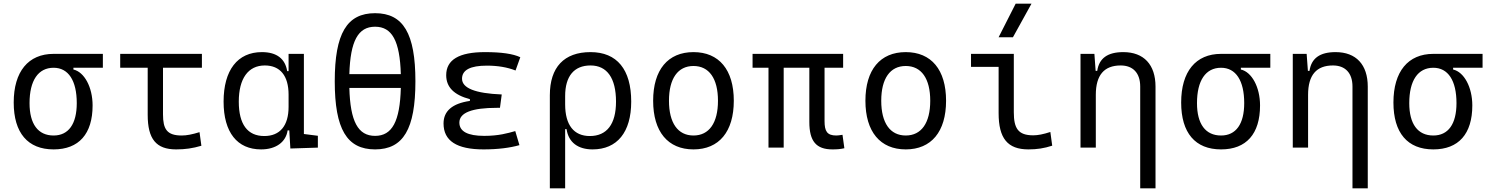

<svg xmlns="http://www.w3.org/2000/svg" viewBox="-20 -815 8243 1060"><path d="M275.9 9.8C415.5 9.8 491.2 -75.7 491.2 -232.9C491.2 -333.5 445.8 -417.5 385.3 -431.2V-440.9H547.9V-517.6H275.9C136.2 -517.6 55.7 -419.9 55.7 -249C55.7 -81.5 133.3 9.8 275.9 9.8ZM275.9 -66.9C189.9 -66.9 143.1 -130.4 143.1 -245.6C143.1 -370.6 190.9 -440.9 275.9 -440.9C357.4 -440.9 403.8 -370.6 403.8 -245.6C403.8 -130.4 358.4 -66.9 275.9 -66.9Z M952.6 9.8C1002.4 9.8 1043.9 3.9 1091.8 -10.3L1081.5 -85.4C1041 -72.8 1010.7 -66.9 983.4 -66.9C901.4 -66.9 879.9 -102.1 879.9 -184.1V-440.9H1094.7V-517.6H643.6V-440.9H795.4V-181.2C795.4 -47.4 841.8 9.8 952.6 9.8Z M1421.4 9.8C1504.4 9.8 1558.6 -31.2 1567.9 -95.2H1577.1L1583 4.9L1734.9 0V-65.4L1657.7 -75.2V-517.6H1573.2V-422.4H1565.4C1554.7 -489.7 1508.8 -527.3 1425.8 -527.3C1291.5 -527.3 1214.4 -427.7 1214.4 -253.9C1214.4 -84 1290 9.8 1421.4 9.8ZM1573.2 -225.1C1573.2 -121.1 1525.9 -64 1439 -64C1346.7 -64 1298.3 -128.4 1298.3 -253.9C1298.3 -381.3 1350.1 -453.6 1441.9 -453.6C1526.9 -453.6 1573.2 -396.5 1573.2 -292.5Z M2050.8 9.8C2206.5 9.8 2273.4 -102.5 2273.4 -366.2C2273.4 -629.9 2206.5 -742.2 2050.8 -742.2C1895 -742.2 1828.1 -629.9 1828.1 -366.2C1828.1 -102.5 1895 9.8 2050.8 9.8ZM2050.8 -64.9C1956.5 -64.9 1913.6 -144.5 1908.7 -329.6H2192.9C2188 -144.5 2145 -64.9 2050.8 -64.9ZM1908.7 -405.8C1914.1 -588.9 1957 -667.5 2050.8 -667.5C2144.5 -667.5 2187.5 -588.9 2192.9 -405.8Z M2649.4 9.8C2729.5 9.8 2796.4 1 2847.7 -13.7L2824.7 -91.3C2782.7 -79.6 2733.9 -64.9 2653.3 -64.9C2562 -64.9 2516.1 -89.4 2516.1 -138.2C2516.1 -192.9 2585.4 -219.7 2723.6 -219.7H2740.2L2750 -293.5C2603.5 -299.3 2530.8 -328.6 2530.8 -380.4C2530.8 -428.7 2576.7 -452.6 2668 -452.6C2728 -452.6 2780.3 -443.8 2826.2 -425.8L2852.5 -499C2812.5 -518.1 2747.6 -527.3 2657.2 -527.3C2514.2 -527.3 2443.4 -484.9 2443.4 -399.9C2443.4 -334 2486.3 -290.5 2574.2 -267.6V-257.8C2477.1 -243.7 2428.7 -202.1 2428.7 -133.3C2428.7 -37.6 2501.5 9.8 2649.4 9.8Z M3251.5 9.8C3387.2 9.8 3464.8 -85 3464.8 -253.9C3464.8 -431.6 3386.2 -527.3 3240.2 -527.3C3094.2 -527.3 3015.6 -443.8 3015.6 -289.1V224.6H3100.1V-102.1H3107.9C3118.7 -27.8 3172.4 9.8 3251.5 9.8ZM3100.1 -238.8V-284.7C3100.1 -394.5 3149.4 -453.6 3240.2 -453.6C3331.5 -453.6 3380.9 -383.8 3380.9 -253.9C3380.9 -129.9 3330.6 -64 3236.3 -64C3148.4 -64 3100.1 -124.5 3100.1 -238.8Z M3808.6 9.8C3949.7 9.8 4031.2 -87.9 4031.2 -258.8C4031.2 -429.7 3949.7 -527.3 3808.6 -527.3C3667.5 -527.3 3585.9 -429.7 3585.9 -258.8C3585.9 -87.9 3667.5 9.8 3808.6 9.8ZM3808.6 -66.9C3722.2 -66.9 3673.3 -136.2 3673.3 -258.8C3673.3 -381.3 3722.2 -450.7 3808.6 -450.7C3895 -450.7 3943.8 -381.3 3943.8 -258.8C3943.8 -136.2 3895 -66.9 3808.6 -66.9Z M4575.7 9.8C4603 9.8 4619.6 8.3 4641.6 3.4L4631.3 -70.8C4615.7 -68.4 4605.5 -66.9 4597.2 -66.9C4545.9 -66.9 4532.2 -90.8 4532.2 -146.5V-440.9H4634.8V-517.6H4134.8V-440.9H4222.7V0H4306.6V-440.9H4448.2V-141.6C4448.2 -35.6 4485.8 9.8 4575.7 9.8Z M4980.5 9.8C5121.6 9.8 5203.1 -87.9 5203.1 -258.8C5203.1 -429.7 5121.6 -527.3 4980.5 -527.3C4839.4 -527.3 4757.8 -429.7 4757.8 -258.8C4757.8 -87.9 4839.4 9.8 4980.5 9.8ZM4980.5 -66.9C4894 -66.9 4845.2 -136.2 4845.2 -258.8C4845.2 -381.3 4894 -450.7 4980.5 -450.7C5066.9 -450.7 5115.7 -381.3 5115.7 -258.8C5115.7 -136.2 5066.9 -66.9 4980.5 -66.9Z M5657.7 9.8C5705.1 9.8 5744.1 3.9 5789.1 -10.7L5778.8 -86.4C5739.7 -73.7 5710.4 -67.9 5684.1 -67.9C5600.6 -67.9 5577.1 -106.9 5577.1 -195.3V-517.6H5340.8V-445.8H5493.2V-190.4C5493.2 -51.3 5542.5 9.8 5657.7 9.8ZM5493.2 -609.4H5572.3L5674.8 -794.9H5587.4Z M6274.9 224.6H6359.4V-336.9C6359.4 -458 6294.9 -527.3 6181.6 -527.3C6094.7 -527.3 6047.9 -493.2 6037.6 -423.8H6028.8L6022 -517.6H5945.3V0H6029.8V-291.5C6029.8 -400.4 6075.7 -453.6 6167 -453.6C6235.4 -453.6 6274.9 -411.6 6274.9 -337.4Z M6721.2 9.8C6860.8 9.8 6936.5 -75.7 6936.5 -232.9C6936.5 -333.5 6891.1 -417.5 6830.6 -431.2V-440.9H6993.2V-517.6H6721.2C6581.5 -517.6 6501 -419.9 6501 -249C6501 -81.5 6578.6 9.8 6721.2 9.8ZM6721.2 -66.9C6635.3 -66.9 6588.4 -130.4 6588.4 -245.6C6588.4 -370.6 6636.2 -440.9 6721.2 -440.9C6802.7 -440.9 6849.1 -370.6 6849.1 -245.6C6849.1 -130.4 6803.7 -66.9 6721.2 -66.9Z M7446.8 224.6H7531.2V-336.9C7531.2 -458 7466.8 -527.3 7353.5 -527.3C7266.6 -527.3 7219.7 -493.2 7209.5 -423.8H7200.7L7193.8 -517.6H7117.2V0H7201.7V-291.5C7201.7 -400.4 7247.6 -453.6 7338.9 -453.6C7407.2 -453.6 7446.8 -411.6 7446.8 -337.4Z M7893.1 9.8C8032.7 9.8 8108.4 -75.7 8108.4 -232.9C8108.4 -333.5 8063 -417.5 8002.4 -431.2V-440.9H8165V-517.6H7893.1C7753.4 -517.6 7672.9 -419.9 7672.9 -249C7672.9 -81.5 7750.5 9.8 7893.1 9.8ZM7893.1 -66.9C7807.1 -66.9 7760.3 -130.4 7760.3 -245.6C7760.3 -370.6 7808.1 -440.9 7893.1 -440.9C7974.6 -440.9 8021 -370.6 8021 -245.6C8021 -130.4 7975.6 -66.9 7893.1 -66.9Z"/></svg>

Font: Cascadia Code SemiLight
Style: Regular
Weight: 350
Monospace: yes
Designer: Aaron Bell
Foundry: Saja Typeworks
Version: Version 2404.023